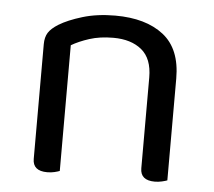

<svg xmlns="http://www.w3.org/2000/svg" viewBox="-42 -520 633 569"><g transform="rotate(5 275.0 -235.0)"><path d="M395 -301Q395 -357 363.5 -383Q332 -409 279 -409Q239 -409 208 -399Q177 -389 155 -376V-2Q150 0 140 2.5Q130 5 118 5Q75 5 75 -31V-372Q75 -393 83.5 -406.5Q92 -420 113 -433Q139 -449 182 -462Q225 -475 279 -475Q370 -475 422.5 -434Q475 -393 475 -305V-2Q470 0 459.5 2.5Q449 5 438 5Q395 5 395 -31V-301Z"/></g></svg>

Font: Baloo Thambi 2
Style: Regular
Weight: 400
Designer: Aadarsh Rajan and Ek Type
Foundry: Ek Type
Version: Version 1.640;hotconv 1.0.111;makeotfexe 2.5.65597; ttfautoh